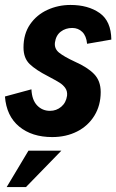

<svg xmlns="http://www.w3.org/2000/svg" viewBox="-37 -543 470 776"><path d="M-17 -153 90 -182Q92 -139 113 -117Q134 -95 165 -95Q191 -95 210.5 -111.5Q230 -128 234 -156Q236 -174 227 -187Q218 -200 203.5 -209Q189 -218 157 -235Q108 -260 83 -284Q58 -308 58 -351Q58 -406 84.5 -444.5Q111 -483 154.5 -503Q198 -523 248 -523Q319 -523 365.5 -490.5Q412 -458 413 -383L315 -366Q312 -398 295.5 -414Q279 -430 255 -430Q228 -430 208.5 -415Q189 -400 185 -371Q182 -346 202 -330Q222 -314 265 -294Q317 -271 343.5 -243.5Q370 -216 370 -171Q370 -117 344.5 -75.5Q319 -34 274.5 -11.5Q230 11 174 11Q92 11 40.5 -31.5Q-11 -74 -17 -153ZM78 66H211L68 213H-10Z"/></svg>

Font: Decalotype
Style: Bold Italic
Weight: 700
Italic angle: -12°
Designer: Alfredo Marco Pradil
Foundry: Alfredo Marco Pradil
Version: Version 1.0